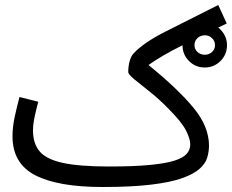

<svg xmlns="http://www.w3.org/2000/svg" viewBox="-20 -727 928 768"><path d="M390 21Q212 21 121 -26Q30 -73 30 -182Q30 -219 39 -260.5Q48 -302 58 -339L133 -320Q127 -298 119.5 -264.5Q112 -231 112 -205Q112 -153 138.5 -121.5Q165 -90 231 -75.5Q297 -61 416 -61Q514 -61 577.5 -67Q641 -73 676.5 -84Q712 -95 726.5 -111.5Q741 -128 741 -149Q741 -172 723.5 -206Q706 -240 652 -294Q615 -332 578 -361Q541 -390 517 -410Q493 -430 493 -439Q493 -462 498.5 -482Q504 -502 514 -513Q554 -556 639.5 -599.5Q725 -643 853 -707L887 -633Q869 -624 853 -617Q869 -604 878.5 -586Q888 -568 888 -546Q888 -509 862 -483Q836 -457 799 -457Q762 -457 736 -483Q710 -509 710 -546Q664 -523 632.5 -504.5Q601 -486 574 -467Q691 -372 753.5 -296.5Q816 -221 816 -144Q816 -121 809 -97Q802 -73 778.5 -52Q755 -31 709 -14.5Q663 2 585 11.5Q507 21 390 21ZM799 -508Q816 -508 828 -519Q840 -530 840 -546Q840 -563 828 -574.5Q816 -586 799 -586Q791 -586 784 -583Q781 -582 777 -580Q758 -568 758 -546Q758 -530 770 -519Q782 -508 799 -508Z"/></svg>

Font: TSCustom
Style: Regular
Weight: 400
Designer: Monotype Design Team
Foundry: Monotype Imaging Inc.
Version: Version 2.004; ttfautohint (v1.8.3) -l 8 -r 50 -G 200 -x 14 